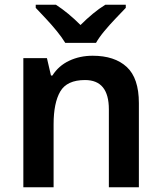

<svg xmlns="http://www.w3.org/2000/svg" viewBox="-20 -786 678 806"><path d="M369 -552Q461 -552 512 -505Q563 -458 563 -353V0H437V-327Q437 -450 337 -450Q261 -450 233 -402Q205 -354 205 -264V0H78V-542H177L194 -469H200Q226 -510 270.5 -531Q315 -552 369 -552ZM254 -606Q240 -629 218 -656Q196 -683 172 -708.5Q148 -734 130 -753V-766H215Q241 -749 266.5 -728Q292 -707 318 -681Q344 -707 370 -728.5Q396 -750 422 -766H508V-753Q490 -734 465.5 -708.5Q441 -683 418.5 -656Q396 -629 383 -606Z"/></svg>

Font: Noto Sans Canadian Aboriginal SemiBold
Style: Regular
Weight: 600
Designer: Monotype Design Team, Typotheque's Kevin King
Foundry: Monotype Imaging Inc.
Version: Version 2.004; ttfautohint (v1.8.4.7-5d5b)